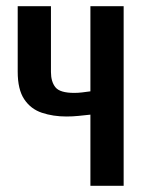

<svg xmlns="http://www.w3.org/2000/svg" viewBox="-20 -598 473 618"><path d="M271 0V-229Q252 -227 233 -225Q214 -223 194 -223Q151 -223 115 -235Q79 -247 58 -278.5Q37 -310 37 -367V-578H144V-366Q144 -335 158.5 -317Q173 -299 219 -299Q231 -299 244 -300.5Q257 -302 271 -304V-578H378V0Z"/></svg>

Font: Oswald
Style: Regular
Weight: 400
Designer: Vernon Adams
Foundry: Vernon Adams
Version: Version 4.103; ttfautohint (v1.8.3)